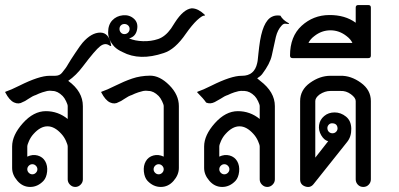

<svg xmlns="http://www.w3.org/2000/svg" viewBox="-38 -740 1578 760"><path d="M104 -84Q98 -90 90 -90Q82 -90 76 -84Q70 -78 70 -70Q70 -62 76 -56Q82 -50 90 -50Q98 -50 104 -56Q110 -62 110 -70Q110 -78 104 -84ZM158 -440H180Q198 -440 207.5 -452Q217 -464 221.5 -470Q226 -476 232.5 -487.5Q239 -499 260 -530.5Q281 -562 289 -571Q324 -611 359 -611Q394 -611 402 -560Q403 -559 401.5 -558Q400 -557 395 -560Q378 -572 358.5 -557Q339 -542 290 -477Q263 -441 232 -420Q290 -378 290 -320V-30Q290 -18 281 -9Q272 0 260 0Q248 0 239 -9Q230 -18 230 -30V-160Q230 -167 223 -182.5Q216 -198 205 -210Q178 -240 150 -240Q122 -240 95 -210Q84 -198 77 -182.5Q70 -167 70 -160V-120Q91 -130 111 -124.5Q131 -119 141 -101.5Q151 -84 148.5 -60.5Q146 -37 134 -24Q111 0 81.5 0Q52 0 31 -24Q10 -48 10 -75V-160Q10 -205 52.5 -252.5Q95 -300 143.5 -300Q192 -300 230 -269V-320Q230 -326 223.5 -339.5Q217 -353 210 -360Q190 -380 170 -380Q156 -382 145.5 -379Q135 -376 129.5 -374.5Q124 -373 116 -369.5Q108 -366 104 -364Q91 -360 75 -349Q59 -338 52 -336Q36 -326 17.5 -334.5Q-1 -343 -17 -374Q-19 -376 -16 -377Q5 -384 39 -401Q117 -440 158 -440Z M604 -84Q598 -90 590 -90Q582 -90 576 -84Q570 -78 570 -70Q570 -62 576 -56Q582 -50 590 -50Q598 -50 604 -56Q610 -62 610 -70Q610 -78 604 -84ZM670 -320V-75Q670 -48 649 -24Q628 0 598.5 0Q569 0 546 -24Q534 -37 531.5 -60.5Q529 -84 539 -101.5Q549 -119 569 -124.5Q589 -130 610 -120V-320Q610 -326 603.5 -339.5Q597 -353 590 -360Q570 -380 550 -380Q536 -382 525.5 -379Q515 -376 509.5 -374.5Q504 -373 496 -369.5Q488 -366 484 -364Q471 -360 455 -349Q439 -338 432 -336Q416 -326 397.5 -334.5Q379 -343 363 -374Q361 -376 364 -377Q385 -384 419 -401Q453 -418 485 -429Q517 -440 555.5 -440.5Q594 -441 632 -403Q670 -365 670 -320Z M469 -639.5Q463 -645 454.5 -645Q446 -645 440.5 -639.5Q435 -634 435 -625.5Q435 -617 440.5 -611Q446 -605 454.5 -605Q463 -605 469 -611Q475 -617 475 -625.5Q475 -634 469 -639.5ZM723 -707Q747 -706 772 -682Q776 -678 769 -678Q762 -678 742 -660Q722 -641 698 -607Q655 -544 610 -530Q515 -498 447 -534Q427 -543 415 -555Q390 -582 390 -612Q390 -642 406.5 -659.5Q423 -677 448.5 -679.5Q474 -682 492 -666Q510 -650 504.5 -622.5Q499 -595 473 -588Q496 -578 528 -577Q560 -576 588 -585.5Q616 -595 639 -627Q640 -628 655 -652Q688 -703 720 -707Z M918 -440H920Q969 -440 980 -490Q982 -497 983 -510Q984 -523 985 -529Q986 -535 988 -555Q1000 -656 1039 -674Q1053 -681 1072 -678Q1081 -661 1105 -648Q1107 -647 1106 -646Q1105 -644 1094 -646Q1085 -648 1077 -639Q1061 -622 1054 -594Q1047 -563 1038 -521Q1031 -488 1000 -447Q993 -438 980 -430Q986 -425 992 -420Q1050 -376 1050 -320V-30Q1050 -18 1041 -9Q1032 0 1020 0Q1008 0 999 -9Q990 -18 990 -30V-160Q990 -167 983 -182.5Q976 -198 965 -210Q938 -240 910 -240Q882 -240 855 -210Q844 -198 837 -182.5Q830 -167 830 -160V-120Q851 -130 871 -124.5Q891 -119 901 -101.5Q911 -84 908.5 -60.5Q906 -37 894 -24Q871 0 841.5 0Q812 0 791 -24Q770 -48 770 -75V-160Q770 -205 812.5 -252.5Q855 -300 903.5 -300Q952 -300 990 -269V-320Q990 -326 983.5 -339.5Q977 -353 970 -360Q951 -379 930 -380Q913 -381 906 -379Q895 -376 889.5 -374.5Q884 -373 876 -369.5Q868 -366 864 -364Q851 -360 835 -349Q829 -345 812 -336Q794 -327 778 -334Q768 -349 743 -374Q741 -376 744 -377Q765 -384 799 -401Q877 -440 918 -440ZM864 -84Q858 -90 850 -90Q842 -90 836 -84Q830 -78 830 -70Q830 -62 836 -56Q842 -50 850 -50Q858 -50 864 -56Q870 -62 870 -70Q870 -78 864 -84Z M1298 -234Q1296 -252 1276 -252Q1268 -252 1262.5 -245.5Q1257 -239 1258 -230.5Q1259 -222 1265 -217Q1271 -212 1279.5 -212.5Q1288 -213 1293.5 -219.5Q1299 -226 1298 -234ZM1270 -440H1310Q1351 -441 1390.5 -412.5Q1430 -384 1430 -340V-30Q1430 -18 1421.5 -9Q1413 0 1400 0Q1387 0 1378.5 -9Q1370 -18 1370 -30V-340Q1370 -353 1351 -367Q1332 -381 1310 -380H1270Q1248 -380 1227 -366Q1210 -353 1210 -340V-116L1261 -181Q1245 -185 1233.5 -204.5Q1222 -224 1225 -245Q1228 -266 1245 -280.5Q1262 -295 1286.5 -295Q1311 -295 1331.5 -278.5Q1352 -262 1352.5 -230.5Q1353 -199 1336 -178Q1225 -39 1203 -11Q1190 5 1170 -2Q1150 -9 1150 -30V-340Q1150 -384 1189 -412Q1228 -440 1270 -440Z M1206 -597Q1190 -585 1183 -570H1357Q1350 -585 1334 -597Q1305 -620 1270 -620Q1235 -620 1206 -597ZM1380 -720H1420Q1430 -720 1430 -710V-520Q1430 -510 1420 -510Q1270 -510 1120 -510Q1110 -510 1110 -520Q1110 -596 1156 -638Q1202 -680 1265 -680.5Q1328 -681 1370 -650V-710Q1370 -720 1380 -720Z"/></svg>

Font: SOV_Station
Style: Bold
Weight: 700
Version: Version 1.00